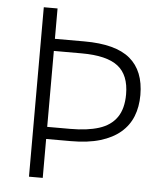

<svg xmlns="http://www.w3.org/2000/svg" viewBox="-52 -760 692 806"><g transform="rotate(5 294.5 -357.0)"><path d="M536 -382Q536 -332 520 -292Q504 -252 470.5 -223.5Q437 -195 385.5 -179.5Q334 -164 262 -164H158V0H100V-714H158V-586H282Q414 -586 475 -535Q536 -484 536 -382ZM256 -215Q327 -215 376 -230.5Q425 -246 450.5 -282.5Q476 -319 476 -380Q476 -461 428.5 -498Q381 -535 275 -535H158V-215Z"/></g></svg>

Font: Noto Sans Symbols Light
Style: Regular
Weight: 300
Version: Version 2.002